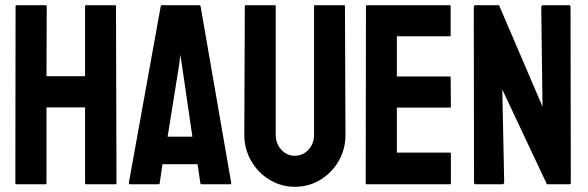

<svg xmlns="http://www.w3.org/2000/svg" viewBox="-20 -716 2285 746"><path d="M156.7 0H43.5Q39.6 0 39.6 -4.9L40.5 -691.9Q40.5 -695.8 45.4 -695.8H156.7Q161.6 -695.8 161.6 -691.9L160.6 -419.9H310.5V-691.9Q310.5 -695.8 314.5 -695.8H425.8Q430.7 -695.8 430.7 -691.9L432.6 -4.9Q432.6 0 427.7 0H315.4Q310.5 0 310.5 -4.9V-298.8H160.6V-4.9Q160.6 0 156.7 0Z M480.5 -4.9 604.5 -691.9Q605.5 -695.8 609.4 -695.8H754.4Q758.3 -695.8 759.3 -691.9L878.4 -4.9Q878.9 0 874.5 0H763.7Q758.8 0 758.3 -4.9L747.6 -78.1H611.3L600.6 -4.9Q600.1 0 595.7 0H484.4Q480.5 0 480.5 -4.9ZM686.5 -465.8 680.7 -502.9 676.3 -465.8 631.3 -185.1H727.5Z M1125 9.8Q1072.3 9.8 1027.3 -17.6Q982.4 -44.9 955.8 -91.1Q929.2 -137.2 929.2 -191.9L931.2 -691.9Q931.2 -695.8 935.1 -695.8H1047.4Q1051.3 -695.8 1051.3 -691.9V-191.9Q1051.3 -158.2 1072.8 -134.5Q1094.2 -110.8 1125 -110.8Q1157.2 -110.8 1178.7 -134.5Q1200.2 -158.2 1200.2 -191.9V-691.9Q1200.2 -695.8 1204.1 -695.8H1316.4Q1320.3 -695.8 1320.3 -691.9L1322.3 -191.9Q1322.3 -136.7 1295.9 -90.3Q1269 -44.4 1224.6 -17.3Q1180.2 9.8 1125 9.8Z M1728 0H1404.8Q1400.9 0 1400.9 -4.9L1401.9 -691.9Q1401.9 -695.8 1405.8 -695.8H1727.1Q1731 -695.8 1731 -690.9V-579.1Q1731 -575.2 1727.1 -575.2H1522V-418.9H1727.1Q1731 -418.9 1731 -415L1731.9 -301.8Q1731.9 -297.9 1728 -297.9H1522V-123H1728Q1731.9 -123 1731.9 -118.2V-3.9Q1731.9 0 1728 0Z M1929.7 0H1829.6Q1821.8 0 1821.8 -6.8L1820.8 -688Q1820.8 -695.8 1828.6 -695.8H1918.9L2087.9 -301.8L2083 -688Q2083 -695.8 2091.8 -695.8H2190.9Q2196.8 -695.8 2196.8 -688L2197.8 -5.9Q2197.8 0 2192.9 0H2105L1931.6 -368.2L1939 -7.8Q1939 0 1929.7 0Z"/></svg>

Font: Bayon
Style: Regular
Weight: 400
Designer: Danh Hong
Version: Version 8.001; ttfautohint (v1.8.3)